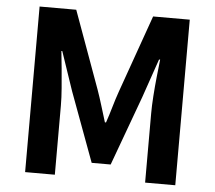

<svg xmlns="http://www.w3.org/2000/svg" viewBox="-52 -798 959 856"><g transform="rotate(5 427.0 -370.5)"><path d="M91 0V-741H255L381 -394Q393 -360 404 -323.5Q415 -287 426 -252H431Q443 -287 453.5 -323.5Q464 -360 476 -394L599 -741H763V0H628V-309Q628 -344 631 -387.5Q634 -431 638.5 -474Q643 -517 647 -552H642L582 -378L468 -67H383L268 -378L209 -552H205Q209 -517 213 -474Q217 -431 220.5 -387.5Q224 -344 224 -309V0Z"/></g></svg>

Font: Chiron Sans HK TT
Style: Bold
Weight: 700
Designer: Ryoko NISHIZUKA 西塚涼子 (kana, bopomofo & ideographs); Paul D. Hunt (Latin, Greek & Cyrillic); Sandoll Communications 산돌커뮤니
Foundry: Adobe
Version: Version 2.022;hotconv 1.0.109;makeotfexe 2.5.65596